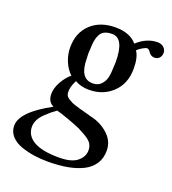

<svg xmlns="http://www.w3.org/2000/svg" viewBox="-126 -536 780 870"><g transform="rotate(20 264.0 -101.5)"><path d="M337.9 -291Q337.9 -405.8 279.8 -405.8Q257.8 -405.8 243.7 -398.9Q229.5 -392.1 222.2 -377.4Q214.8 -362.8 212.2 -346.2Q209.5 -329.6 209 -304.2Q208 -297.4 208 -282.2Q208 -270 209 -263.2Q209 -165 272 -165Q297.4 -165 312.3 -180.7Q327.1 -196.3 331.8 -217.5Q336.4 -238.8 336.9 -270Q337.9 -276.9 337.9 -291ZM164.1 5.9Q148.4 17.1 139.4 24.4Q130.4 31.7 114.3 47.1Q98.1 62.5 89.6 79.3Q81.1 96.2 81.1 112.8Q81.1 155.8 121.3 179.4Q161.6 203.1 243.2 203.1Q303.7 203.1 331.3 180.4Q358.9 157.7 358.9 127Q358.9 104.5 346.2 89.4Q333.5 74.2 298.8 57.1Q289.1 51.3 282.2 47.9Q256.3 36.6 217 22.7Q177.7 8.8 164.1 5.9ZM424.8 -291Q424.8 -218.8 379.4 -175.3Q334 -131.8 266.1 -131.8Q226.6 -131.8 198.2 -148.9Q179.7 -112.8 182.1 -87.9Q182.1 -83 183.1 -81.1Q184.6 -74.7 188.7 -69.6Q192.9 -64.5 201.2 -59.6Q209.5 -54.7 216.1 -51.3Q222.7 -47.9 237.1 -43.5Q251.5 -39.1 260 -36.6Q268.6 -34.2 287.8 -29.1Q307.1 -23.9 316.9 -21Q365.2 -10.7 401.1 21.7Q437 54.2 437 100.1Q437 136.2 419.9 163.1Q402.8 189.9 371.1 206.1Q339.4 222.2 297.4 230Q255.4 237.8 202.1 237.8Q168.5 237.8 136.5 233.2Q104.5 228.5 73.2 217.8Q42 207 22.9 186Q3.9 165 3.9 136.2Q3.9 69.8 142.1 -4.9Q112.8 -18.6 112.8 -56.2Q112.8 -84.5 129.6 -114.7Q146.5 -145 169.9 -165Q147 -186.5 134 -218.3Q121.1 -250 121.1 -283.2Q121.1 -355 166 -397Q210.9 -439 284.2 -439Q354 -439 388.2 -398.9Q434.1 -440.9 486.8 -440.9Q504.4 -440.9 516.1 -430.2Q527.8 -419.4 527.8 -404.8Q527.8 -389.6 518.8 -379.9Q509.8 -370.1 495.1 -370.1Q477.1 -370.1 465.8 -388.2Q458.5 -398.9 450.2 -398.9Q444.3 -398.9 430.4 -391.1Q416.5 -383.3 405.8 -373Q424.8 -346.2 424.8 -291Z"/></g></svg>

Font: Common Serif Medium
Style: Italic
Weight: 500
Italic angle: -12°
Designer: Philipp H. Poll, Khaled Hosny
Foundry: Stefan Peev, Context Ltd.
Version: Version 1.026